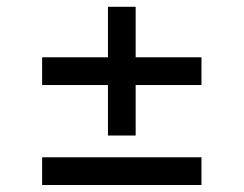

<svg xmlns="http://www.w3.org/2000/svg" viewBox="-20 -565 699 551"><path d="M100.9 -400.6H289.8V-545.5H369.3V-400.6H558.2V-321H369.3V-176.1H289.8V-321H100.9ZM100.9 -113.6H558.2V-34.1H100.9Z"/></svg>

Font: Fast_Sans-Dotted
Style: Regular
Weight: 400
Version: Version 3.018